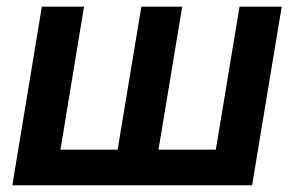

<svg xmlns="http://www.w3.org/2000/svg" viewBox="-20 -549 872 569"><path d="M104 -529.3H229L159.2 -105.5H328.6L398.9 -529.3H520L449.7 -105.5H619.6L689.9 -529.3H814.9L727.1 0H16.6Z"/></svg>

Font: Inter 24pt SemiBold
Style: Italic
Weight: 600
Italic angle: -9.3988°
Designer: Rasmus Andersson
Foundry: rsms
Version: Version 4.001;git-66647c0bb